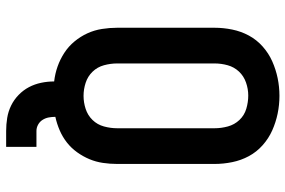

<svg xmlns="http://www.w3.org/2000/svg" viewBox="-176 -610 951 640"><g transform="rotate(90 300.0 -290.5)"><path d="M417 165Q395 165 373.5 161.5Q352 158 332.5 148.5Q313 139 297 123.5Q281 108 271 89Q261 70 256.5 48.5Q252 27 252 5Q226 2 202 -6.5Q178 -15 156.5 -29Q135 -43 118.5 -63Q102 -83 91.5 -106Q81 -129 77 -154.5Q73 -180 73 -205V-530Q73 -559 79 -588.5Q85 -618 99 -644Q113 -670 135.5 -690Q158 -710 185 -722Q212 -734 241 -740Q270 -746 300 -746Q330 -746 359 -740Q388 -734 415 -722Q442 -710 464.5 -690Q487 -670 501 -644Q515 -618 521 -588.5Q527 -559 527 -530V-205Q527 -181 523.5 -157.5Q520 -134 511 -112.5Q502 -91 488 -71.5Q474 -52 455.5 -37.5Q437 -23 415 -13.5Q393 -4 370 1Q370 12 372 23Q374 34 380 43.5Q386 53 396 58.5Q406 64 417 64H470V165ZM300 -93Q322 -93 343.5 -100Q365 -107 380.5 -123Q396 -139 402 -161Q408 -183 408 -205V-530Q408 -552 402 -574Q396 -596 380.5 -612.5Q365 -629 343 -635.5Q321 -642 299 -642Q277 -642 255.5 -634.5Q234 -627 219 -611Q204 -595 198 -573.5Q192 -552 192 -530V-205Q192 -183 198 -161Q204 -139 219.5 -123Q235 -107 256.5 -100Q278 -93 300 -93Z"/></g></svg>

Font: Iosevka Custom Extended
Style: Bold
Weight: 700
Width: 7
Monospace: yes
Designer: Belleve Invis
Foundry: Belleve Invis
Version: Version 11.2.4; ttfautohint (v1.8.4)